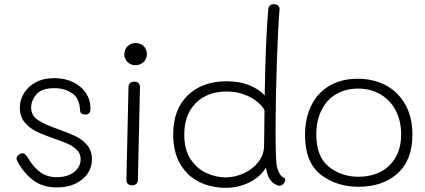

<svg xmlns="http://www.w3.org/2000/svg" viewBox="-20 -893 2036 919"><path d="M66 -116Q59 -128 59 -133Q59 -144 70 -152.5Q81 -161 92 -159Q97 -158 103 -151.5Q109 -145 115 -135Q140 -93 172.5 -69Q205 -45 253 -45Q303 -45 334.5 -69.5Q366 -94 366 -131Q366 -157 349 -174.5Q332 -192 307 -203.5Q282 -215 238 -230Q186 -248 153.5 -264Q121 -280 98 -307.5Q75 -335 75 -377Q75 -414 94.5 -446.5Q114 -479 151 -499Q188 -519 240 -519Q290 -519 329.5 -500Q369 -481 391 -448Q413 -415 413 -375Q413 -359 407.5 -352Q402 -345 388 -345Q374 -345 368.5 -351Q363 -357 363 -367Q361 -421 326 -446Q291 -471 240 -471Q179 -471 154 -441Q129 -411 129 -378Q129 -340 161.5 -318.5Q194 -297 260 -274Q313 -255 344.5 -239.5Q376 -224 398 -197.5Q420 -171 420 -131Q420 -72 373 -34Q326 4 253 4Q185 4 140.5 -29Q96 -62 66 -116Z M575 -633Q575 -656 590.5 -671.5Q606 -687 630 -687Q653 -687 668 -672Q683 -657 683 -634Q683 -611 667 -596Q651 -581 628 -581Q606 -581 590.5 -596Q575 -611 575 -633ZM585 -30 595 -474Q595 -502 623 -502Q650 -502 650 -474L640 -31Q639 -19 632 -12.5Q625 -6 613 -6Q600 -6 592.5 -12.5Q585 -19 585 -30Z M809 -250Q809 -369 878.5 -436.5Q948 -504 1065 -504Q1128 -504 1175.5 -484Q1223 -464 1247 -436Q1251 -701 1264 -848Q1265 -860 1272 -866.5Q1279 -873 1291 -873Q1303 -873 1311 -866Q1319 -859 1318 -848Q1311 -769 1305 -592Q1299 -415 1299 -272Q1299 -119 1306 -92Q1313 -69 1322.5 -56Q1332 -43 1342 -41Q1345 -41 1345 -32Q1345 -22 1336.5 -13Q1328 -4 1317 -4Q1311 -4 1303 -8Q1262 -26 1253 -91Q1227 -47 1174.5 -20.5Q1122 6 1060 6Q993 6 936 -21Q879 -48 844 -105.5Q809 -163 809 -250ZM1244 -196Q1244 -243 1245 -270L1246 -365Q1237 -385 1211.5 -406Q1186 -427 1148 -441Q1110 -455 1065 -455Q973 -455 917.5 -400Q862 -345 862 -248Q862 -177 892 -131.5Q922 -86 967.5 -65Q1013 -44 1059 -44Q1105 -44 1148 -64Q1191 -84 1217.5 -119Q1244 -154 1244 -196Z M1440 -247Q1440 -326 1469.5 -387Q1499 -448 1556 -482Q1613 -516 1692 -516Q1767 -516 1826 -485Q1885 -454 1919.5 -393.5Q1954 -333 1954 -249Q1954 -126 1882.5 -62.5Q1811 1 1697 1Q1590 1 1515 -57.5Q1440 -116 1440 -247ZM1900 -250Q1900 -316 1873.5 -365.5Q1847 -415 1800 -442Q1753 -469 1694 -469Q1634 -469 1588.5 -442Q1543 -415 1518.5 -365Q1494 -315 1494 -249Q1494 -143 1554 -95Q1614 -47 1696 -47Q1752 -47 1798 -69Q1844 -91 1872 -137Q1900 -183 1900 -250Z"/></svg>

Font: Mali Light
Style: Regular
Weight: 300
Designer: Kitiyaporn Chalermlarp | Katatrad Aksorn Co.,Ltd.
Foundry: Cadson Demak Co.,Ltd.
Version: Version 1.000; ttfautohint (v1.6)